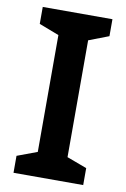

<svg xmlns="http://www.w3.org/2000/svg" viewBox="-82 -764 535 814"><g transform="rotate(10 185.0 -357.0)"><path d="M335 0H35V-73L121 -105V-608L35 -641V-714H335V-641L249 -608V-105L335 -73Z"/></g></svg>

Font: Noto Sans SemiBold
Style: Regular
Weight: 600
Designer: Monotype Design Team
Foundry: Monotype Imaging Inc.
Version: Version 2.007